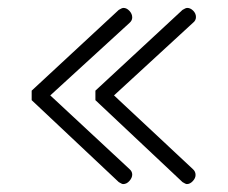

<svg xmlns="http://www.w3.org/2000/svg" viewBox="-20 -496 575 485"><path d="M467 -438 268 -255 467 -69Q474 -63 474 -54Q474 -46 467 -38.5Q460 -31 452 -31Q449 -31 441 -36L221 -243V-267L441 -471Q449 -476 453 -476Q461 -476 468 -469Q475 -462 475 -453Q475 -444 467 -438ZM307 -438 107 -255 307 -69Q314 -63 314 -55Q314 -47 307 -39Q300 -31 291 -31Q288 -31 280 -36L60 -243V-267L280 -471Q288 -476 292 -476Q300 -476 307 -468.5Q314 -461 314 -452Q314 -444 307 -438Z"/></svg>

Font: Nelagoney
Style: Regular
Weight: 400
Designer: Kanati
Foundry: Kanati and Michael Everson
Version: Version 2.000